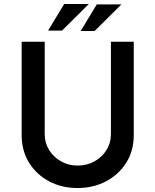

<svg xmlns="http://www.w3.org/2000/svg" viewBox="-20 -938 781 966"><path d="M205 -262Q205 -219 227 -183.5Q249 -148 286.5 -126.5Q324 -105 370 -105Q418 -105 456 -126.5Q494 -148 516 -183.5Q538 -219 538 -262V-728H653V-259Q653 -179 615 -119Q577 -59 513 -25.5Q449 8 370 8Q291 8 227.5 -25.5Q164 -59 126.5 -119Q89 -179 89 -259V-728H205ZM427 -918 292 -784H222L303 -918ZM591 -916 456 -782H386L467 -916Z"/></svg>

Font: Synthetic SemiBold
Style: Regular
Weight: 600
Designer: Santiago Orozco
Foundry: Typemade
Version: Version 2.000; ttfautohint (v1.8.4.7-5d5b)